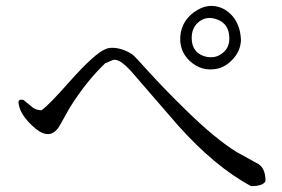

<svg xmlns="http://www.w3.org/2000/svg" viewBox="-20 -678 960 653"><path d="M799 -535Q795 -493 756 -462Q739 -449 722 -445Q666 -432 624 -472Q595 -500 593 -540Q591 -600 639 -636Q688 -672 738 -649Q756 -640 771 -623Q796 -593 799 -549Q800 -541 799 -535ZM760 -547Q760 -597 718 -612Q680 -626 652 -600Q632 -581 632 -549Q632 -501 674 -487Q713 -475 741 -501Q760 -518 760 -547ZM883 -62Q875 -45 834 -45Q712 -110 585 -252L424 -438Q394 -470 376 -474Q371 -475 367 -475L338 -463Q274 -402 218 -313L182 -249Q178 -242 173 -237Q141 -201 89 -251Q50 -288 44 -322Q42 -330 44 -335Q47 -341 60 -338L93 -311Q106 -303 121 -303Q145 -319 219 -403Q302 -496 339 -511Q346 -514 353 -515Q386 -518 422 -498Q427 -495 431 -492Q442 -483 482 -438Q542 -372 614 -302Q710 -208 783 -162L859 -120Q861 -119 862 -118Q883 -102 883 -62Z"/></svg>

Font: cwTeXKai
Style: Medium
Weight: 500
Version: Version 1.17